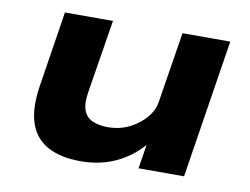

<svg xmlns="http://www.w3.org/2000/svg" viewBox="-61 -581 880 677"><g transform="rotate(10 378.5 -242.5)"><path d="M265 11Q193 11 146.5 -14.5Q100 -40 82.5 -92.5Q65 -145 78 -227L120 -496H292L250 -235Q243 -194 251.5 -169.5Q260 -145 283 -134.5Q306 -124 339 -124Q381 -124 416 -141.5Q451 -159 474 -186.5Q497 -214 501 -245L541 -496H712L634 0H471L487 -101H497Q454 -46 395.5 -17.5Q337 11 265 11Z"/></g></svg>

Font: Nunito Sans 10pt Expanded ExtraBold
Style: Italic
Weight: 800
Width: 7
Italic angle: -9°
Designer: Vernon Adams
Foundry: Vernon Adams
Version: Version 3.101;gftools[0.9.27]